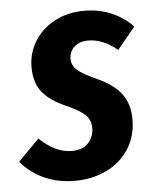

<svg xmlns="http://www.w3.org/2000/svg" viewBox="-70 -585 516 640"><g transform="rotate(-5 187.5 -265.0)"><path d="M397 -479 337 -406Q289 -446 240 -446Q211 -446 193.5 -430.5Q176 -415 176 -390Q176 -368 193.5 -352.5Q211 -337 258 -316Q311 -292 337.5 -258.5Q364 -225 364 -171Q364 -115 336.5 -72.5Q309 -30 261.5 -7Q214 16 156 16Q45 16 -25 -63L46 -135Q99 -84 154 -84Q190 -84 209 -104.5Q228 -125 228 -154Q228 -181 211 -198Q194 -215 149 -235Q94 -259 69 -290.5Q44 -322 44 -374Q44 -421 68.5 -460.5Q93 -500 136.5 -523Q180 -546 235 -546Q284 -546 325.5 -528.5Q367 -511 397 -479Z"/></g></svg>

Font: Fira Sans Compressed SemiBold
Style: Italic
Weight: 600
Width: 1
Italic angle: -8°
Designer: bBox Type GmbH & Carrois Corporate GbR & Edenspiekermann AG
Foundry: bBox Type GmbH & Carrois Corporate GbR & Edenspiekermann AG
Version: Version 4.301